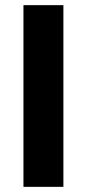

<svg xmlns="http://www.w3.org/2000/svg" viewBox="-20 -725 336 745"><path d="M71 0V-705H226V0Z"/></svg>

Font: Nunito Sans ExtraBold
Style: Regular
Weight: 800
Designer: Vernon Adams
Foundry: Vernon Adams
Version: Version 3.101; ttfautohint (v1.8.4.7-5d5b);gftools[0.9.27]